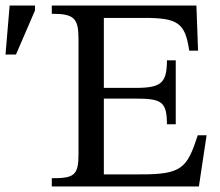

<svg xmlns="http://www.w3.org/2000/svg" viewBox="-33 -677 798 697"><path d="M717 -186H685C646 -67 628 -43 473 -44H344V-319H461C553 -319 573 -308 573 -226H605V-458H573C573 -377 553 -358 461 -358H344V-612H491C614 -612 639 -593 654 -493H686L680 -657H155V-627C236 -627 252 -611 252 -535V-118C252 -40 236 -30 155 -30V0H689ZM-13 -479H25L94 -639V-657H2Z"/></svg>

Font: STIX Two Math
Style: Regular
Weight: 400
Designer: Ross Mills, John Hudson & Paul Hanslow, Tiro Typeworks Ltd; with portions MicroPress Inc., with additions and correction
Foundry: Tiro Typeworks Ltd
Version: Version 2.02 b142